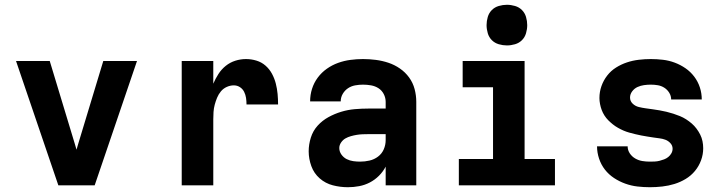

<svg xmlns="http://www.w3.org/2000/svg" viewBox="-20 -775 3040 803"><path d="M224 0 47 -520H188L293 -173Q295 -167 296.5 -161Q298 -155 300 -149Q302 -155 303.5 -161Q305 -167 307 -173L412 -520H553L376 0Z M740 0V-520H872V-425Q881 -446 893.5 -465.5Q906 -485 924 -499.5Q942 -514 964 -521Q986 -528 1009 -528Q1031 -528 1052.5 -521.5Q1074 -515 1090.5 -500.5Q1107 -486 1117.5 -466.5Q1128 -447 1133.5 -425.5Q1139 -404 1141 -382Q1143 -360 1143 -338H1011Q1011 -352 1009 -365.5Q1007 -379 1001 -391Q995 -403 983.5 -410.5Q972 -418 958 -418Q943 -418 928.5 -411.5Q914 -405 904 -393Q894 -381 888 -366.5Q882 -352 878 -337Q874 -322 873 -306.5Q872 -291 872 -276V0Z M1435 8Q1403 8 1372 0Q1341 -8 1317 -29Q1293 -50 1282 -80.5Q1271 -111 1271 -142Q1271 -171 1280 -199.5Q1289 -228 1308.5 -249.5Q1328 -271 1353.5 -285Q1379 -299 1407 -307.5Q1435 -316 1464 -318.5Q1493 -321 1522 -321H1593V-349Q1593 -366 1585 -381.5Q1577 -397 1563 -406Q1549 -415 1532 -418Q1515 -421 1498 -421Q1482 -421 1465.5 -418Q1449 -415 1435.5 -406Q1422 -397 1413.5 -382.5Q1405 -368 1405 -351H1277Q1277 -378 1285 -403.5Q1293 -429 1309 -450.5Q1325 -472 1347 -487.5Q1369 -503 1394 -512Q1419 -521 1445.5 -524.5Q1472 -528 1498 -528Q1525 -528 1552 -524.5Q1579 -521 1604.5 -512.5Q1630 -504 1652.5 -488.5Q1675 -473 1691 -451Q1707 -429 1714 -402.5Q1721 -376 1721 -349V0H1593V-78Q1582 -57 1565 -40Q1548 -23 1527 -12Q1506 -1 1482.5 3.5Q1459 8 1435 8ZM1486 -99Q1506 -99 1525.5 -103.5Q1545 -108 1561 -120Q1577 -132 1585 -150.5Q1593 -169 1593 -189V-214H1522Q1510 -214 1497 -213.5Q1484 -213 1472 -211Q1460 -209 1447.5 -205.5Q1435 -202 1424.5 -196Q1414 -190 1406.5 -179Q1399 -168 1399 -156Q1399 -141 1408 -128.5Q1417 -116 1430 -109.5Q1443 -103 1457.5 -101Q1472 -99 1486 -99Z M1899 0V-110H2042V-410H1915V-520H2174V-110H2301V0ZM2100 -585Q2083 -585 2066 -590Q2049 -595 2037 -607Q2025 -619 2020 -636Q2015 -653 2015 -670Q2015 -687 2020 -704Q2025 -721 2037 -733Q2049 -745 2066 -750Q2083 -755 2100 -755Q2117 -755 2134 -750Q2151 -745 2163 -733Q2175 -721 2180 -704Q2185 -687 2185 -670Q2185 -653 2180 -636Q2175 -619 2163 -607Q2151 -595 2134 -590Q2117 -585 2100 -585Z M2698 8Q2672 8 2646 5Q2620 2 2595 -7Q2570 -16 2548 -30.5Q2526 -45 2510 -65.5Q2494 -86 2485.5 -111.5Q2477 -137 2477 -163H2605Q2605 -147 2614 -133.5Q2623 -120 2637 -112Q2651 -104 2666.5 -101.5Q2682 -99 2698 -99Q2708 -99 2718.5 -99.5Q2729 -100 2738.5 -102.5Q2748 -105 2757.5 -108.5Q2767 -112 2775 -118.5Q2783 -125 2788 -134Q2793 -143 2793 -153Q2793 -166 2784 -176Q2775 -186 2763 -190.5Q2751 -195 2738 -196.5Q2725 -198 2712.5 -200Q2700 -202 2687 -204Q2674 -206 2661.5 -208.5Q2649 -211 2636.5 -214Q2624 -217 2611.5 -220.5Q2599 -224 2587.5 -229Q2576 -234 2564.5 -240.5Q2553 -247 2543 -255Q2533 -263 2524 -272Q2515 -281 2508 -292Q2501 -303 2496.5 -315Q2492 -327 2489.5 -340Q2487 -353 2487 -365Q2487 -391 2495.5 -415Q2504 -439 2519.5 -459Q2535 -479 2556.5 -492.5Q2578 -506 2602 -514Q2626 -522 2651.5 -525Q2677 -528 2702 -528Q2727 -528 2752.5 -525Q2778 -522 2802 -513Q2826 -504 2847 -489.5Q2868 -475 2883.5 -454.5Q2899 -434 2907 -409.5Q2915 -385 2915 -359H2787Q2787 -374 2779 -387Q2771 -400 2758.5 -408Q2746 -416 2731.5 -418.5Q2717 -421 2702 -421Q2688 -421 2673.5 -419Q2659 -417 2646 -411Q2633 -405 2624 -393Q2615 -381 2615 -367Q2615 -352 2626 -341.5Q2637 -331 2651.5 -327.5Q2666 -324 2680.5 -322Q2695 -320 2709.5 -318Q2724 -316 2738.5 -313.5Q2753 -311 2767.5 -307.5Q2782 -304 2796 -299.5Q2810 -295 2823.5 -289.5Q2837 -284 2849.5 -276Q2862 -268 2873 -258.5Q2884 -249 2893 -237Q2902 -225 2908.5 -212Q2915 -199 2918 -184.5Q2921 -170 2921 -155Q2921 -129 2912 -104.5Q2903 -80 2886.5 -60Q2870 -40 2847.5 -26.5Q2825 -13 2800.5 -5.5Q2776 2 2750 5Q2724 8 2698 8Z"/></svg>

Font: Iosevka Custom XBdEx
Style: Regular
Weight: 800
Width: 7
Monospace: yes
Designer: Belleve Invis
Foundry: Belleve Invis
Version: Version 11.2.4; ttfautohint (v1.8.4)